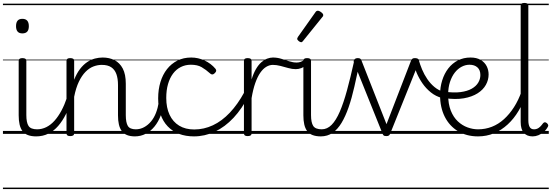

<svg xmlns="http://www.w3.org/2000/svg" viewBox="-20 -910 3750 1305"><path d="M226 17Q193 17 169.5 8Q146 -1 132.5 -19.5Q119 -38 113 -64.5Q107 -91 107 -126V-496Q107 -506 113.5 -510.5Q120 -515 132 -515Q146 -515 152.5 -510.5Q159 -506 159 -496V-128Q159 -77 174 -54Q189 -31 233 -31Q242 -31 246.5 -23.5Q251 -16 250.5 -7Q250 2 244 9.5Q238 17 226 17ZM132 -683Q110 -683 99.5 -695.5Q89 -708 89 -732Q89 -757 99.5 -769.5Q110 -782 132 -782Q154 -782 165 -769.5Q176 -757 176 -732Q176 -707 165 -695Q154 -683 132 -683ZM0 365H300V375H0ZM0 -20H300V0H0ZM0 -505H300V-500H0ZM0 -885H300V-875H0Z M225 17Q214 17 208.5 9.5Q203 2 203.5 -7Q204 -16 211 -23.5Q218 -31 231 -31Q265 -31 295 -46Q325 -61 350.5 -89.5Q376 -118 397.5 -158Q419 -198 436 -249Q439 -259 448 -259Q457 -259 463.5 -252Q470 -245 467 -235Q451 -180 428 -134Q405 -88 375.5 -54Q346 -20 308.5 -1.5Q271 17 225 17ZM300 365V375ZM300 -20V0ZM300 -505V-500ZM300 -885V-875Z M898 17Q866 17 843.5 8Q821 -1 807.5 -19.5Q794 -38 788 -64.5Q782 -91 782 -126V-332Q782 -376 771 -406.5Q760 -437 736 -453Q712 -469 672 -469Q643 -469 614.5 -458Q586 -447 561 -421.5Q536 -396 516 -354.5Q496 -313 484 -252V-4Q484 6 477.5 10.5Q471 15 457 15Q444 15 438 10.5Q432 6 432 -4V-496Q432 -506 438 -510.5Q444 -515 457 -515Q471 -515 477.5 -510.5Q484 -506 484 -496V-368Q501 -411 523.5 -440.5Q546 -470 572 -487.5Q598 -505 625 -512Q652 -519 678 -519Q723 -519 758.5 -501Q794 -483 814.5 -444Q835 -405 835 -341V-128Q835 -77 849 -54Q863 -31 904 -31Q914 -31 918.5 -23.5Q923 -16 922.5 -7Q922 2 916 9.5Q910 17 898 17ZM300 365H971V375H300ZM300 -20H971V0H300ZM300 -505H971V-500H300ZM300 -885H971V-875H300Z M896 17Q885 17 879.5 9.5Q874 2 874.5 -7Q875 -16 882 -23.5Q889 -31 902 -31Q933 -31 959.5 -45.5Q986 -60 1006.5 -84.5Q1027 -109 1040 -142.5Q1053 -176 1059 -215Q1060 -226 1069 -229Q1078 -232 1086 -228Q1094 -224 1093 -213Q1088 -165 1072 -123.5Q1056 -82 1030.5 -50.5Q1005 -19 971 -1Q937 17 896 17ZM971 365V375ZM971 -20V0ZM971 -505V-500ZM971 -885V-875Z M1299 17Q1185 17 1120 -51Q1055 -119 1055 -241Q1055 -302 1070.5 -352.5Q1086 -403 1115 -440Q1144 -477 1185.5 -498Q1227 -519 1280 -519Q1326 -519 1370 -499Q1414 -479 1445 -442Q1450 -435 1449.5 -428.5Q1449 -422 1440 -413Q1431 -404 1423 -404Q1415 -404 1409 -410Q1379 -437 1350.5 -453.5Q1322 -470 1277 -470Q1240 -470 1209 -454.5Q1178 -439 1156 -409.5Q1134 -380 1122 -338.5Q1110 -297 1110 -244Q1110 -178 1132.5 -130Q1155 -82 1197.5 -56Q1240 -30 1300 -30Q1311 -30 1316.5 -23Q1322 -16 1322 -6.5Q1322 3 1316.5 10Q1311 17 1299 17ZM971 365H1506V375H971ZM971 -20H1506V0H971ZM971 -505H1506V-500H971ZM971 -885H1506V-875H971Z M1298 17Q1286 17 1280 10Q1274 3 1274 -6.5Q1274 -16 1281 -23Q1288 -30 1300 -30Q1366 -30 1427 -58.5Q1488 -87 1542 -144Q1596 -201 1641 -284Q1646 -292 1655 -290Q1664 -288 1670 -280Q1676 -272 1671 -262Q1626 -172 1567.5 -109.5Q1509 -47 1440.5 -15Q1372 17 1298 17ZM1506 365V375ZM1506 -20V0ZM1506 -505V-500ZM1506 -885V-875Z M1663 15Q1650 15 1644 10.5Q1638 6 1638 -4V-496Q1638 -506 1644 -510.5Q1650 -515 1663 -515Q1677 -515 1683.5 -510.5Q1690 -506 1690 -496V-370Q1703 -412 1720 -441Q1737 -470 1756.5 -487Q1776 -504 1796 -511.5Q1816 -519 1836 -519Q1846 -519 1851.5 -511.5Q1857 -504 1857 -494Q1857 -484 1851.5 -476.5Q1846 -469 1835 -469Q1812 -469 1790 -456Q1768 -443 1749 -415.5Q1730 -388 1715 -345.5Q1700 -303 1690 -243V-4Q1690 6 1683.5 10.5Q1677 15 1663 15ZM1506 365H1910V375H1506ZM1506 -20H1910V0H1506ZM1506 -505H1910V-500H1506ZM1506 -885H1910V-875H1506Z M1990 -440Q1966 -440 1939.5 -447.5Q1913 -455 1886 -462Q1859 -469 1834 -469Q1823 -469 1817.5 -476.5Q1812 -484 1812 -494Q1812 -504 1818 -511.5Q1824 -519 1835 -519Q1864 -519 1891.5 -510.5Q1919 -502 1945.5 -493.5Q1972 -485 1996 -485Q2010 -485 2022 -489Q2034 -493 2045 -501Q2053 -508 2060.5 -503.5Q2068 -499 2070.5 -490Q2073 -481 2065 -473Q2046 -454 2027.5 -447Q2009 -440 1990 -440ZM1910 365V375ZM1910 -20V0ZM1910 -505V-500ZM1910 -885V-875Z M2161 17Q2128 17 2104.5 8Q2081 -1 2067.5 -19.5Q2054 -38 2048 -64.5Q2042 -91 2042 -126V-496Q2042 -506 2048 -510.5Q2054 -515 2067 -515Q2081 -515 2087.5 -510.5Q2094 -506 2094 -496V-128Q2094 -77 2109 -54Q2124 -31 2168 -31Q2176 -31 2181 -23.5Q2186 -16 2185.5 -7Q2185 2 2179 9.5Q2173 17 2161 17ZM1910 365H2235V375H1910ZM1910 -20H2235V0H1910ZM1910 -505H2235V-500H1910ZM1910 -885H2235V-875H1910Z M2160 17Q2150 17 2145 9.5Q2140 2 2141 -7Q2142 -16 2148.5 -23.5Q2155 -31 2166 -31Q2204 -31 2234 -61.5Q2264 -92 2289.5 -151Q2315 -210 2338.5 -296Q2362 -382 2387 -495Q2389 -504 2399 -505Q2409 -506 2418 -501Q2427 -496 2425 -486Q2406 -398 2388.5 -320.5Q2371 -243 2349.5 -181Q2328 -119 2301.5 -75Q2275 -31 2240.5 -7Q2206 17 2160 17ZM2235 365H2353V375H2235ZM2235 -20H2353V0H2235ZM2235 -505H2353V-500H2235ZM2235 -885H2353V-875H2235Z M2027 -623Q2020 -623 2010 -631Q2000 -639 2000 -647Q2000 -649 2001.5 -651.5Q2003 -654 2005 -659L2124 -827Q2127 -832 2131 -834.5Q2135 -837 2141 -837Q2147 -837 2155.5 -832Q2164 -827 2170.5 -820.5Q2177 -814 2177 -808Q2177 -803 2176 -800.5Q2175 -798 2170 -793L2040 -632Q2034 -623 2027 -623Z M2606 15Q2592 15 2587 10Q2582 5 2579 -4L2386 -484Q2381 -496 2388.5 -505.5Q2396 -515 2412 -515Q2424 -515 2429.5 -510.5Q2435 -506 2438 -496L2607 -66L2773 -496Q2777 -506 2782.5 -510.5Q2788 -515 2799 -515Q2818 -515 2825 -506.5Q2832 -498 2826 -484L2633 -4Q2630 5 2624.5 10Q2619 15 2606 15ZM2352 365H2861V375H2352ZM2352 -20H2861V0H2352ZM2352 -505H2861V-500H2352ZM2352 -885H2861V-875H2352Z M2984 -244Q2942 -255 2908.5 -282Q2875 -309 2851 -344Q2827 -379 2811.5 -416Q2796 -453 2791 -484Q2789 -492 2793.5 -497.5Q2798 -503 2805.5 -506Q2813 -509 2819 -508Q2825 -507 2827 -500Q2835 -471 2849 -437.5Q2863 -404 2884 -373Q2905 -342 2932.5 -319Q2960 -296 2994 -286Q3003 -283 3005.5 -276Q3008 -269 3006 -260.5Q3004 -252 2998.5 -247Q2993 -242 2984 -244ZM2861 365H2899V375H2861ZM2861 -20H2899V0H2861ZM2861 -505H2899V-500H2861ZM2861 -885H2899V-875H2861Z M3002 -287Q3064 -278 3110 -284Q3156 -290 3186 -307Q3216 -324 3230.5 -348.5Q3245 -373 3245 -400Q3245 -434 3225 -452Q3205 -470 3171 -470Q3144 -470 3118 -456.5Q3092 -443 3071.5 -417Q3051 -391 3038.5 -353Q3026 -315 3026 -267Q3026 -203 3044 -158Q3062 -113 3092 -85Q3122 -57 3158 -44Q3194 -31 3229 -31Q3241 -31 3246.5 -23.5Q3252 -16 3252 -7Q3252 2 3246.5 9.5Q3241 17 3229 17Q3152 17 3093.5 -18Q3035 -53 3003 -116.5Q2971 -180 2971 -265Q2971 -317 2985.5 -363.5Q3000 -410 3027 -445Q3054 -480 3092.5 -499.5Q3131 -519 3178 -519Q3220 -519 3247.5 -502.5Q3275 -486 3288 -460Q3301 -434 3301 -404Q3301 -367 3282.5 -333.5Q3264 -300 3226.5 -276Q3189 -252 3133 -242Q3077 -232 3002 -243ZM2898 365H3386V375H2898ZM2898 -20H3386V0H2898ZM2898 -505H3386V-500H2898ZM2898 -885H3386V-875H2898Z M3229 17Q3220 17 3215 9.5Q3210 2 3210 -7Q3210 -16 3215 -23.5Q3220 -31 3229 -31Q3279 -31 3323.5 -48.5Q3368 -66 3405.5 -100Q3443 -134 3473.5 -181.5Q3504 -229 3525 -289Q3529 -298 3537.5 -298Q3546 -298 3553.5 -292Q3561 -286 3558 -277Q3537 -211 3505 -157Q3473 -103 3430.5 -64Q3388 -25 3337.5 -4Q3287 17 3229 17ZM3386 365V375ZM3386 -20V0ZM3386 -505V-500ZM3386 -885V-875Z M3600 17Q3561 17 3540 -7.5Q3519 -32 3519 -81V-871Q3519 -881 3525 -885.5Q3531 -890 3544 -890Q3558 -890 3564.5 -885.5Q3571 -881 3571 -871V-93Q3571 -63 3580 -47Q3589 -31 3610 -31Q3621 -31 3631 -35Q3641 -39 3651 -48.5Q3661 -58 3671 -72Q3677 -79 3683.5 -79Q3690 -79 3697 -73Q3703 -68 3705.5 -61.5Q3708 -55 3704 -49Q3693 -28 3676 -13.5Q3659 1 3639.5 9Q3620 17 3600 17ZM3386 365H3710V375H3386ZM3386 -20H3710V0H3386ZM3386 -505H3710V-500H3386ZM3386 -885H3710V-875H3386Z"/></svg>

Font: Playwrite GB J Guides
Style: Regular
Weight: 400
Designer: Veronika Burian, José Scaglione
Foundry: TypeTogether
Version: Version 1.003